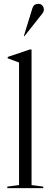

<svg xmlns="http://www.w3.org/2000/svg" viewBox="-20 -978 263 998"><path d="M144 -721H136L20 -682V-675L79 -653V-16L18 -8V0H205V-8L144 -16ZM107 -790 172 -872 186 -890Q199 -905 203.5 -912.5Q208 -920 208 -927Q208 -940 200.5 -949Q193 -958 180 -958Q156 -958 149 -937L104 -791Z"/></svg>

Font: Libre Caslon Display
Style: Regular
Weight: 400
Designer: Pablo Impallari, Rodrigo Fuenzalida
Foundry: Pablo Impallari, Rodrigo Fuenzalida
Version: Version 1.100; ttfautohint (v1.6) -l 8 -r 50 -G 200 -x 14 -D